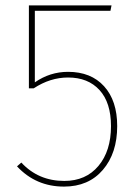

<svg xmlns="http://www.w3.org/2000/svg" viewBox="-20 -681 514 711"><path d="M393 -661 389 -641H109V-376Q165 -415 232 -415Q317 -415 365.5 -361.5Q414 -308 414 -214Q414 -114 361 -52Q308 10 217 10Q113 10 43 -65L59 -79Q122 -11 218 -11Q298 -11 344.5 -66.5Q391 -122 391 -214Q391 -301 348.5 -347.5Q306 -394 232 -394Q166 -394 105 -354H87V-661Z"/></svg>

Font: FiraGO Thin
Style: Regular
Weight: 100
Designer: bBox Type
Foundry: bBox Type GmbH
Version: Version 1.001;PS 001.001;hotconv 1.0.88;makeotf.lib2.5.64775